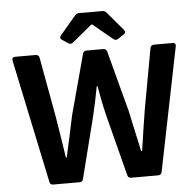

<svg xmlns="http://www.w3.org/2000/svg" viewBox="-55 -863 938 919"><g transform="rotate(-5 413.5 -403.5)"><path d="M338.9 -797.9 262.7 -708C255.9 -699.2 256.8 -692.4 265.6 -686.5L294.9 -667C302.7 -662.1 310.5 -663.1 317.4 -668.9L412.1 -747.1H416L510.7 -668.9C517.6 -663.1 525.4 -662.1 533.2 -667L562.5 -686.5C571.3 -692.4 572.3 -699.2 565.4 -708L489.3 -797.9C484.4 -803.7 477.5 -806.6 469.7 -806.6H358.4C350.6 -806.6 343.8 -803.7 338.9 -797.9ZM21.5 -607.4 146.5 -13.7C148.4 -3.9 154.3 0 163.1 0H290C298.8 0 305.7 -3.9 307.6 -13.7L381.8 -306.6C393.6 -354.5 403.3 -403.3 412.1 -450.2H416C423.8 -403.3 433.6 -354.5 445.3 -306.6L520.5 -13.7C522.5 -3.9 529.3 0 538.1 0H668C676.8 0 683.6 -4.9 685.5 -13.7L805.7 -608.4C807.6 -619.1 802.7 -625 792 -625H702.1C693.4 -625 686.5 -620.1 684.6 -611.3L631.8 -321.3C621.1 -255.9 611.3 -189.5 601.6 -123H596.7L553.7 -321.3L476.6 -611.3C474.6 -620.1 467.8 -625 459 -625H377.9C369.1 -625 362.3 -620.1 360.4 -611.3L282.2 -321.3C268.6 -254.9 253.9 -188.5 239.3 -123H235.4C225.6 -188.5 214.8 -254.9 204.1 -321.3L151.4 -611.3C149.4 -620.1 142.6 -625 133.8 -625H35.2C24.4 -625 19.5 -618.2 21.5 -607.4Z"/></g></svg>

Font: Ed Sans Neue SemiBold
Style: Regular
Weight: 600
Designer: Stephen Hutchings
Version: Version 1.004;PS 001.004;hotconv 1.0.88;makeotf.lib2.5.64775